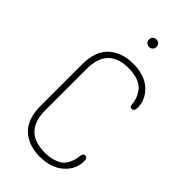

<svg xmlns="http://www.w3.org/2000/svg" viewBox="-280 -992 1072 1072"><g transform="rotate(45 256.0 -456.0)"><path d="M112 -525V-200Q112 -30 278 -30Q316 -30 344 -39.5Q372 -49 386.5 -60.5Q401 -72 411.5 -93Q422 -114 425 -126.5Q428 -139 431 -161Q433 -179 449 -179Q467 -179 467 -150Q467 -88 415 -41Q363 6 272 6Q185 6 130.5 -44Q76 -94 76 -200V-525Q76 -631 131.5 -681Q187 -731 275 -731Q366 -731 416.5 -684.5Q467 -638 467 -574Q467 -546 449 -546Q431 -546 431 -564Q430 -586 423 -605.5Q416 -625 400.5 -647Q385 -669 352.5 -682Q320 -695 274 -695Q112 -695 112 -525ZM250.5 -910Q259 -918 272 -918Q285 -918 293 -910Q301 -902 301 -889Q301 -876 293 -867.5Q285 -859 272 -859Q259 -859 250.5 -867.5Q242 -876 242 -889Q242 -902 250.5 -910Z"/></g></svg>

Font: Dosis
Style: ExtraLight
Weight: 250
Designer: Edgar Tolentino, Pablo Impallari, Igino Marini
Foundry: Edgar Tolentino, Pablo Impallari, Igino Marini
Version: Version 1.007